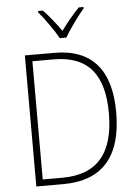

<svg xmlns="http://www.w3.org/2000/svg" viewBox="-62 -995 743 1042"><g transform="rotate(-5 309.5 -474.0)"><path d="M290 -791H326C350 -834 399 -900 433 -941V-948H407C371 -911 337 -869 308 -829C280 -869 244 -915 211 -948H185V-941C217 -903 266 -835 290 -791ZM560 -364C560 -593 459 -714 254 -714H93V0H239C455 0 560 -124 560 -364ZM520 -362C520 -145 429 -35 238 -35H131V-679H247C438 -679 520 -568 520 -362Z"/></g></svg>

Font: Noto Sans Malayalam SemiCondensed ExtraLight
Style: Regular
Weight: 200
Width: 4
Designer: Jelle Bosma - Monotype Design Team
Foundry: Monotype Imaging Inc.
Version: Version 2.104